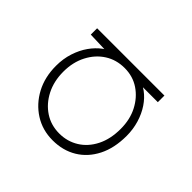

<svg xmlns="http://www.w3.org/2000/svg" viewBox="-95 -787 1049 1049"><g transform="rotate(-45 430.0 -262.0)"><path d="M394 10Q300 10 232 -24.5Q164 -59 127.5 -119.5Q91 -180 91 -259Q91 -338 130.5 -400Q170 -462 237.5 -498Q305 -534 392 -534Q447 -534 494.5 -518.5Q542 -503 578 -477.5Q614 -452 637 -421Q660 -390 666 -360L642 -369L647 -520H696V0H645V-144L663 -168Q658 -131 634.5 -99Q611 -67 574.5 -42.5Q538 -18 491.5 -4Q445 10 394 10ZM398 -40Q471 -40 527 -69Q583 -98 616 -147Q649 -196 649 -260Q649 -324 617 -374Q585 -424 528 -453.5Q471 -483 398 -483Q324 -483 266.5 -453.5Q209 -424 176 -374Q143 -324 143 -260Q143 -198 174 -148Q205 -98 262.5 -69Q320 -40 398 -40Z"/></g></svg>

Font: Lexend Peta ExtraLight
Style: Regular
Weight: 250
Version: Version 1.007